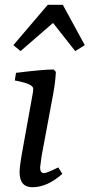

<svg xmlns="http://www.w3.org/2000/svg" viewBox="-20 -775 375 804"><path d="M335 -586 295 -561 202 -679 66 -561 36 -586 180 -755H243ZM224 -74 241 -47Q178 9 116 9Q62 9 62 -54Q62 -78 73 -139L117 -383Q119 -393 119 -404Q119 -424 42 -438L47 -470Q160 -484 205 -484L214 -474Q212 -433 203 -383L154 -120Q148 -78 148 -74Q148 -50 164 -50Q176 -50 224 -74Z"/></svg>

Font: Poly
Style: Italic
Weight: 400
Italic angle: -10°
Designer: Nicolas Silva
Foundry: Jose Nicolas Silva Schwarzenberg
Version: Version 1.003